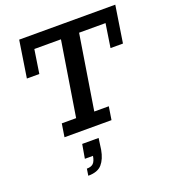

<svg xmlns="http://www.w3.org/2000/svg" viewBox="-147 -693 934 1044"><g transform="rotate(-20 320.0 -171.0)"><path d="M134 0 146 -76H229L298 -507H144L123 -370H51L84 -583H640L607 -370H535L556 -507H403L334 -76H418L406 0ZM184 241 190 202Q215 202 227.5 190Q240 178 245 148H198L212 67H307L298 132Q289 183 264 212Q239 241 184 241Z"/></g></svg>

Font: Rokkitt SemiBold Medium
Style: Italic
Weight: 500
Italic angle: -9°
Version: Version 3.103